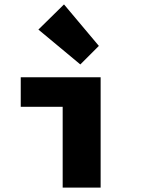

<svg xmlns="http://www.w3.org/2000/svg" viewBox="-20 -850 640 870"><path d="M264 0V-366H74V-500H436V0ZM344 -558 154 -716 270 -830 428 -642Z"/></svg>

Font: Source Code Pro ExtraLight Black
Style: Regular
Weight: 900
Monospace: yes
Version: Version 1.018;hotconv 1.0.116;makeotfexe 2.5.65601